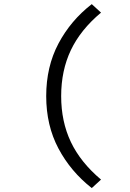

<svg xmlns="http://www.w3.org/2000/svg" viewBox="-20 -752 640 947"><path d="M432.6 175.6Q328.8 94.2 268.3 -19.6Q207.9 -133.3 207.9 -278Q207.9 -423.1 268.3 -537.1Q328.8 -651.2 432.6 -731.6L478.3 -689.8Q377.5 -605.6 329.6 -504.9Q281.7 -404.1 281.7 -278Q281.7 -152.3 329.6 -51.6Q377.5 49 478.3 133.8Z"/></svg>

Font: Source Code Pro ExtraLight
Style: Regular
Weight: 200
Monospace: yes
Designer: Paul D. Hunt, Teo Tuominen
Foundry: Adobe
Version: Version 1.026;hotconv 1.1.0;makeotfexe 2.6.0